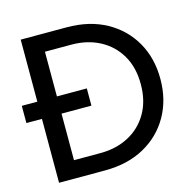

<svg xmlns="http://www.w3.org/2000/svg" viewBox="-103 -804 909 907"><g transform="rotate(-15 351.5 -350.0)"><path d="M76 0V-312.4H0V-396.6H76V-700H300.4Q411.6 -700 493.4 -655Q575.2 -610 620.3 -531.2Q665.4 -452.4 665.4 -350.4Q665.4 -248.4 620.3 -169.2Q575.2 -90 493.4 -45Q411.6 0 300.4 0ZM171.8 -84.8H301.2Q378.6 -84.8 439.3 -116.8Q500 -148.8 534.8 -208.5Q569.6 -268.2 569.6 -350.4Q569.6 -432.8 534.8 -492Q500 -551.2 439.3 -583.2Q378.6 -615.2 301.2 -615.2H171.8V-396.6H318V-312.4H171.8Z"/></g></svg>

Font: MuseoModerno Thin
Style: Regular
Weight: 100
Designer: Pablo Cosgaya, Héctor Gatti, Marcela Romero, and the Authors of The MuseoModerno Project.
Foundry: Omnibus-Type Team
Version: Version 1.003